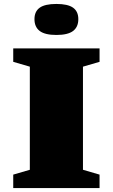

<svg xmlns="http://www.w3.org/2000/svg" viewBox="-20 -952 571 972"><path d="M484 -68V0H47V-68L131 -92.5V-614.5L47 -639V-707H484V-639L400 -614.5V-92.5ZM265.5 -775Q207.5 -775 181 -795.2Q154.5 -815.5 154.5 -855Q154.5 -894 181 -913Q207.5 -932 265.5 -932Q323.5 -932 350 -913Q376.5 -894 376.5 -855Q376.5 -815.5 350 -795.2Q323.5 -775 265.5 -775Z"/></svg>

Font: Newsreader 6pt ExtraBold
Style: Regular
Weight: 800
Designer: Hugues Gentile
Foundry: Production Type
Version: Version 1.003; ttfautohint (v1.8.3)